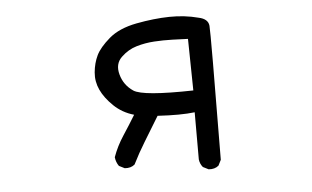

<svg xmlns="http://www.w3.org/2000/svg" viewBox="-43 -603 1087 669"><g transform="rotate(-5 500.0 -268.5)"><path d="M661.1 2 641.6 -7.8Q631.8 -19.5 629.9 -35.2V-200.2Q581.1 -194.3 500 -199.2Q469.7 -149.4 447.3 -112.8Q424.8 -76.2 405.3 -37.1Q391.6 -25.4 370.1 -27.3L350.6 -37.1Q340.8 -50.8 338.9 -68.4Q352.5 -106.4 375 -140.6Q397.5 -174.8 418.9 -210Q377.9 -221.7 348.6 -250Q319.3 -278.3 305.7 -307.6Q292 -336.9 294.9 -369.1Q297.9 -401.4 310.5 -427.7Q323.2 -454.1 358.4 -484.4Q393.6 -514.6 455.1 -526.4Q516.6 -538.1 570.3 -539.1Q624 -540 671.9 -527.3Q705.1 -520.5 707.5 -496.1Q710 -471.7 706.1 -27.3L696.3 -7.8Q682.6 3.9 661.1 2ZM631.8 -276.4 628.9 -457Q606.4 -458 574.2 -459Q542 -460 510.7 -458Q479.5 -456.1 449.2 -447.3Q418.9 -438.5 394.5 -415Q370.1 -391.6 380.4 -354Q390.6 -316.4 423.3 -294.4Q456.1 -272.5 631.8 -276.4Z"/></g></svg>

Font: NaikaiFont
Style: Regular-Lite
Weight: 400
Version: Version 1.67